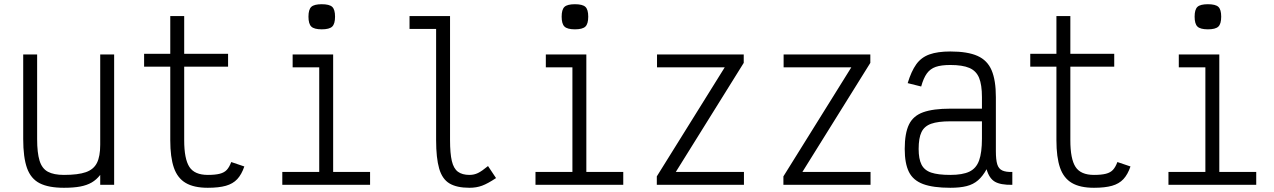

<svg xmlns="http://www.w3.org/2000/svg" viewBox="-20 -876 6040 910"><path d="M283 14Q210 14 168 -7.5Q126 -29 108 -79.5Q90 -130 90 -217V-618H156V-217Q156 -152 167.5 -114.5Q179 -77 207 -62Q235 -47 283 -47Q350 -47 387 -60Q424 -73 439.5 -104Q455 -135 455 -190V-618H521V0H455V-47Q437 -24 414.5 -11Q392 2 360.5 8Q329 14 283 14Z M965 14Q899 14 860 -9Q821 -32 804 -81.5Q787 -131 787 -211V-560H663V-621H787V-800H853V-621H1061V-560H853V-211Q853 -123 877.5 -85Q902 -47 965 -47Q1000 -47 1021.5 -52.5Q1043 -58 1055 -71Q1067 -84 1076 -108L1138 -87Q1125 -49 1104.5 -27Q1084 -5 1050.5 4.5Q1017 14 965 14Z M1493 0V-599L1534 -557H1367V-618H1559V0ZM1318 0V-61H1734V0ZM1505 -737Q1469 -737 1455.5 -750Q1442 -763 1442 -797Q1442 -831 1455.5 -843.5Q1469 -856 1505 -856Q1541 -856 1554.5 -843.5Q1568 -831 1568 -797Q1568 -763 1554.5 -750Q1541 -737 1505 -737Z M2205 14Q2145 14 2110.5 -6.5Q2076 -27 2061.5 -77Q2047 -127 2047 -212V-739H1921V-800H2113V-212Q2113 -149 2121.5 -113Q2130 -77 2150.5 -62Q2171 -47 2205 -47Q2227 -47 2245.5 -56Q2264 -65 2293 -89L2331 -32Q2292 -6 2265 4Q2238 14 2205 14Z M2693 0V-599L2734 -557H2567V-618H2759V0ZM2518 0V-61H2934V0ZM2705 -737Q2669 -737 2655.5 -750Q2642 -763 2642 -797Q2642 -831 2655.5 -843.5Q2669 -856 2705 -856Q2741 -856 2754.5 -843.5Q2768 -831 2768 -797Q2768 -763 2754.5 -750Q2741 -737 2705 -737Z M3093 0V-40L3415 -557H3094V-618H3505V-578L3183 -61H3506V0Z M3693 0V-40L4015 -557H3694V-618H4105V-578L3783 -61H4106V0Z M4484 14Q4403 14 4355.5 -3.5Q4308 -21 4288 -61Q4268 -101 4268 -170Q4268 -244 4288 -285.5Q4308 -327 4355.5 -344Q4403 -361 4484 -361H4634V-416Q4634 -474 4620.5 -507Q4607 -540 4574.5 -554Q4542 -568 4484 -568Q4441 -568 4415 -559Q4389 -550 4373 -528Q4357 -506 4346 -466L4282 -482Q4299 -538 4322.5 -571Q4346 -604 4385 -618Q4424 -632 4484 -632Q4566 -632 4613 -611Q4660 -590 4680 -542.5Q4700 -495 4700 -416V-160Q4700 -119 4706.5 -97.5Q4713 -76 4730.5 -68Q4748 -60 4778 -61V0Q4722 1 4695 -15Q4668 -31 4656 -74Q4638 -41 4615.5 -21.5Q4593 -2 4561.5 6Q4530 14 4484 14ZM4484 -47Q4542 -47 4574.5 -62.5Q4607 -78 4620.5 -115.5Q4634 -153 4634 -219V-301H4484Q4426 -301 4393.5 -289.5Q4361 -278 4347.5 -250Q4334 -222 4334 -170Q4334 -123 4347.5 -96Q4361 -69 4393.5 -58Q4426 -47 4484 -47Z M5165 14Q5099 14 5060 -9Q5021 -32 5004 -81.5Q4987 -131 4987 -211V-560H4863V-621H4987V-800H5053V-621H5261V-560H5053V-211Q5053 -123 5077.5 -85Q5102 -47 5165 -47Q5200 -47 5221.5 -52.5Q5243 -58 5255 -71Q5267 -84 5276 -108L5338 -87Q5325 -49 5304.5 -27Q5284 -5 5250.5 4.5Q5217 14 5165 14Z M5693 0V-599L5734 -557H5567V-618H5759V0ZM5518 0V-61H5934V0ZM5705 -737Q5669 -737 5655.5 -750Q5642 -763 5642 -797Q5642 -831 5655.5 -843.5Q5669 -856 5705 -856Q5741 -856 5754.5 -843.5Q5768 -831 5768 -797Q5768 -763 5754.5 -750Q5741 -737 5705 -737Z"/></svg>

Font: Victor Mono Light
Style: Regular
Weight: 300
Monospace: yes
Designer: Rune Bjørnerås
Version: Version 1.561;gftools[0.9.30]